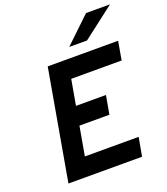

<svg xmlns="http://www.w3.org/2000/svg" viewBox="-163 -1034 998 1147"><g transform="rotate(-20 336.0 -460.5)"><path d="M72.5 0 195.5 -700H643L622.5 -582H302L273.5 -420.5H464L443 -302.5H252.5L220 -118.5H562L540.5 0ZM356 -765 519.5 -921H672L469 -765Z"/></g></svg>

Font: Overpass
Style: Bold Italic
Weight: 700
Italic angle: -10°
Designer: Delve Withrington, Dave Bailey, Thomas Jockin
Foundry: Delve Fonts LLC
Version: Version 4.000; ttfautohint (v1.8.3)